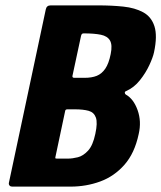

<svg xmlns="http://www.w3.org/2000/svg" viewBox="-20 -693 599 713"><path d="M495 -195Q480 -124 442 -81Q404 -38 352 -19Q300 0 242 0H25Q19 0 15.5 -4Q12 -8 13 -14L150 -658Q153 -673 168 -673H345Q395 -673 438 -668.5Q481 -664 511.5 -647.5Q542 -631 553.5 -595.5Q565 -560 552 -499Q548 -480 534.5 -451Q521 -422 499.5 -395Q478 -368 449 -355Q443 -353 443.5 -348.5Q444 -344 447 -342Q476 -326 491 -284Q506 -242 495 -195ZM334 -196Q343 -237 336 -256.5Q329 -276 309 -281.5Q289 -287 258 -287H230Q223 -287 222 -281L186 -111Q185 -107 185.5 -105.5Q186 -104 192 -104H232Q249 -104 269 -109Q289 -114 307 -133.5Q325 -153 334 -196ZM391 -492Q398 -526 388.5 -542.5Q379 -559 354.5 -564Q330 -569 292 -569H290Q283 -569 281 -560L249 -411Q248 -404 256 -404H294Q321 -404 339.5 -411.5Q358 -419 371 -438Q384 -457 391 -492Z"/></svg>

Font: Glory Thin ExtraBold
Style: Italic
Weight: 800
Italic angle: -12°
Version: Version 1.011